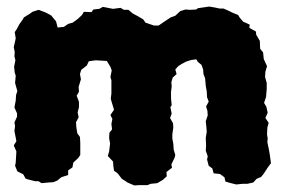

<svg xmlns="http://www.w3.org/2000/svg" viewBox="-20 -544 867 586"><path d="M156 -460 175 -462 188 -471 202 -475 217 -486 230 -498 236 -508 259 -507 265 -515 283 -517 294 -523 325 -517 348 -520 358 -514H372L385 -503L398 -496L417 -485L424 -475L450 -466H464L480 -477L501 -491L515 -496L530 -510L546 -515L560 -514L579 -515L584 -519L619 -524L636 -521L650 -518H662L678 -511L688 -506L707 -498L711 -491L722 -478L742 -469L741 -459L761 -448L762 -438L773 -419L774 -395L783 -384L785 -364L795 -342L790 -325L789 -309L794 -291V-272L792 -248L786 -230L793 -218L797 -200L790 -184L800 -169L796 -155L795 -134L797 -121L796 -110L800 -91L803 -75L807 -46L796 -31L785 -14L777 -4L763 2L753 13L735 17H721L701 19L681 14L668 10L665 -3L651 -13L632 -15L628 -30L617 -38L612 -57L614 -67L608 -84L609 -100L608 -123L611 -142L610 -155L608 -174L614 -192L613 -206L609 -219L617 -234L612 -247L611 -265L608 -282L606 -305L601 -318L600 -332L595 -346L584 -355L579 -363L564 -361L548 -356L535 -349L525 -343L515 -332L519 -318L507 -307L503 -293L504 -280L502 -264V-244L504 -223L500 -217L504 -197L499 -184L508 -168L509 -155L506 -134V-121L509 -105L510 -88L515 -71L513 -63L503 -42L505 -32L488 -19L489 -6L477 5L460 15L440 17L430 21H404L390 22L369 13L362 8L352 2L339 -15L328 -23L326 -37L325 -51L309 -68L313 -81L316 -106L313 -123L314 -139L322 -149L320 -166L323 -181L317 -193L328 -209L321 -232L318 -243L320 -258V-281V-299L317 -309L321 -329L317 -340L306 -358L288 -359L272 -360L251 -357L245 -344L228 -331L224 -318L227 -302L220 -279L221 -264L214 -252L221 -233V-217L217 -201L220 -186L212 -171L213 -155L216 -137L224 -126L225 -108V-86V-71L219 -62L204 -48L201 -33L188 -24V-10L167 -3L155 7L143 12L128 13L107 15L97 9H87L67 4L58 1L51 -12L33 -21L26 -38L28 -48L30 -82L22 -100L30 -113L27 -129L24 -144L26 -160L24 -170L32 -188V-198L24 -216L28 -237L29 -254L33 -266L29 -280L26 -291L28 -313L25 -322L23 -340L27 -360L24 -372L25 -385L22 -400L28 -427L25 -446L31 -455L39 -470L49 -484L53 -491L71 -502L79 -508L98 -514L119 -506L136 -497L151 -479Z"/></svg>

Font: Winky Rough ExtraBold
Style: Regular
Weight: 800
Designer: Simon Atzbach
Foundry: typofactur
Version: Version 1.206; ttfautohint (v1.8.4.7-5d5b)